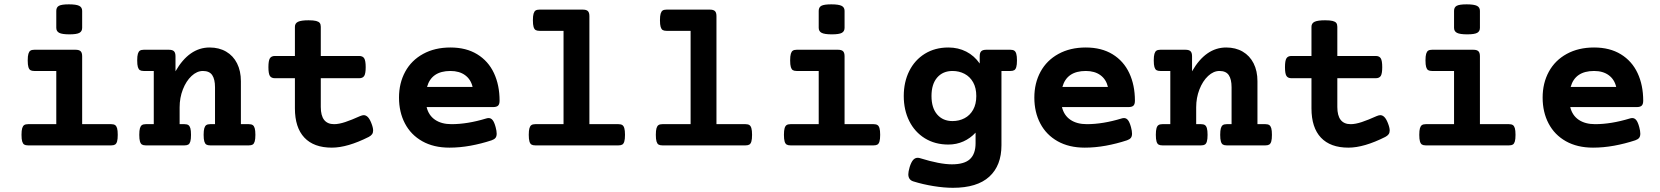

<svg xmlns="http://www.w3.org/2000/svg" viewBox="-20 -686 7835 906"><path d="M367.7 -420.4V-100.1H504.9Q516.6 -100.1 522.9 -95.9Q529.3 -91.8 532.5 -81.1Q535.6 -70.3 535.6 -49.8Q535.6 -29.3 532.5 -18.6Q529.3 -7.8 522.9 -3.9Q516.6 0 504.9 0H112.3Q100.6 0 94.2 -3.9Q87.9 -7.8 84.7 -18.6Q81.5 -29.3 81.5 -49.8Q81.5 -70.3 84.7 -81.1Q87.9 -91.8 94.2 -95.9Q100.6 -100.1 112.3 -100.1H245.6V-351.1H141.6Q129.9 -351.1 123.5 -355Q117.2 -358.9 114 -369.6Q110.8 -380.4 110.8 -400.9Q110.8 -421.4 114 -432.1Q117.2 -442.9 123.5 -447Q129.9 -451.2 141.6 -451.2H336.9Q353.5 -451.2 360.6 -444.1Q367.7 -437 367.7 -420.4ZM367.7 -634.8V-554.7Q367.7 -538.1 354.7 -531Q341.8 -523.9 307.6 -523.9Q273.4 -523.9 259.5 -531Q245.6 -538.1 245.6 -554.7V-634.8Q245.6 -651.9 258.3 -658.7Q271 -665.5 305.2 -665.5Q339.8 -665.5 353.8 -658.4Q367.7 -651.4 367.7 -634.8Z M1116.7 -302.7V-100.1H1154.3Q1166 -100.1 1172.4 -95.9Q1178.7 -91.8 1181.9 -81.1Q1185.1 -70.3 1185.1 -49.8Q1185.1 -29.3 1181.9 -18.6Q1178.7 -7.8 1172.4 -3.9Q1166 0 1154.3 0H971.7Q960 0 953.6 -3.9Q947.3 -7.8 944.1 -18.6Q940.9 -29.3 940.9 -49.8Q940.9 -70.3 944.1 -81.1Q947.3 -91.8 953.6 -95.9Q960 -100.1 971.7 -100.1H994.6V-273.9Q994.6 -312 981.4 -331.5Q968.3 -351.1 937.5 -351.1Q909.2 -351.1 883.8 -327.4Q858.4 -303.7 843 -264.2Q827.6 -224.6 827.6 -179.7V-100.1H850.6Q862.3 -100.1 868.7 -95.9Q875 -91.8 878.2 -81.1Q881.3 -70.3 881.3 -49.8Q881.3 -29.3 878.2 -18.6Q875 -7.8 868.7 -3.9Q862.3 0 850.6 0H668Q656.2 0 649.9 -3.9Q643.6 -7.8 640.4 -18.6Q637.2 -29.3 637.2 -49.8Q637.2 -70.3 640.4 -81.1Q643.6 -91.8 649.9 -95.9Q656.2 -100.1 668 -100.1H705.6V-351.1H658.2Q646.5 -351.1 640.1 -355Q633.8 -358.9 630.6 -369.6Q627.4 -380.4 627.4 -400.9Q627.4 -421.4 630.6 -432.1Q633.8 -442.9 640.1 -447Q646.5 -451.2 658.2 -451.2H777.3Q793.9 -451.2 801 -444.1Q808.1 -437 808.1 -420.4V-349.6Q872.6 -461.9 969.2 -461.9Q1013.7 -461.9 1047.1 -442.4Q1080.6 -422.9 1098.6 -387Q1116.7 -351.1 1116.7 -302.7Z M1493.7 -559.6V-421.9H1674.8Q1691.9 -421.9 1698.7 -410.6Q1705.6 -399.4 1705.6 -369.1Q1705.6 -338.9 1698.7 -327.9Q1691.9 -316.9 1674.8 -316.9H1493.7V-181.2Q1493.7 -100.1 1556.6 -100.1Q1579.1 -100.1 1609.1 -110.1Q1639.2 -120.1 1679.2 -138.2Q1689.9 -142.6 1696.3 -142.6Q1706.5 -142.6 1715.3 -134Q1724.1 -125.5 1731.9 -106Q1740.7 -84 1740.7 -70.3Q1740.7 -59.6 1735.6 -52.5Q1730.5 -45.4 1720.2 -40Q1619.6 10.7 1545.9 10.7Q1460.9 10.7 1416.3 -36.6Q1371.6 -84 1371.6 -174.8V-316.9H1277.3Q1260.3 -316.9 1253.4 -327.9Q1246.6 -338.9 1246.6 -369.1Q1246.6 -399.4 1253.4 -410.6Q1260.3 -421.9 1277.3 -421.9H1371.6V-559.6Q1371.6 -576.2 1386.5 -583.3Q1401.4 -590.3 1436 -590.3Q1459 -590.3 1471.4 -587.2Q1483.9 -584 1488.8 -577.6Q1493.7 -571.3 1493.7 -559.6Z M2337.4 -210.9Q2337.4 -194.3 2330.3 -187.5Q2323.2 -180.7 2306.6 -180.7H1993.2Q2002.4 -141.6 2033 -120.8Q2063.5 -100.1 2110.4 -100.1Q2186 -100.1 2274.4 -127Q2280.3 -128.9 2286.1 -128.9Q2296.9 -128.9 2304.7 -119.1Q2312.5 -109.4 2318.8 -85.9Q2323.7 -67.9 2323.7 -55.2Q2323.7 -42.5 2318.1 -35.4Q2312.5 -28.3 2299.8 -23.9Q2251 -7.8 2200.2 1.5Q2149.4 10.7 2100.6 10.7Q2026.4 10.7 1972.7 -19.5Q1918.9 -49.8 1890.9 -103.3Q1862.8 -156.7 1862.8 -225.6Q1862.8 -293.9 1892.1 -347.7Q1921.4 -401.4 1976.6 -431.6Q2031.7 -461.9 2105.5 -461.9Q2179.7 -461.9 2231.9 -429.9Q2284.2 -397.9 2310.8 -341.1Q2337.4 -284.2 2337.4 -210.9ZM1995.1 -275.9H2210Q2201.7 -311.5 2174.6 -331.3Q2147.5 -351.1 2105.5 -351.1Q2016.1 -351.1 1995.1 -275.9Z M2761.2 -609.9V-100.1H2898.4Q2910.2 -100.1 2916.5 -95.9Q2922.9 -91.8 2926 -81.1Q2929.2 -70.3 2929.2 -49.8Q2929.2 -29.3 2926 -18.6Q2922.9 -7.8 2916.5 -3.9Q2910.2 0 2898.4 0H2505.9Q2494.1 0 2487.8 -3.9Q2481.4 -7.8 2478.3 -18.6Q2475.1 -29.3 2475.1 -49.8Q2475.1 -70.3 2478.3 -81.1Q2481.4 -91.8 2487.8 -95.9Q2494.1 -100.1 2505.9 -100.1H2639.2V-540.5H2525.4Q2513.7 -540.5 2507.3 -544.4Q2501 -548.3 2497.8 -559.1Q2494.6 -569.8 2494.6 -590.3Q2494.6 -610.8 2497.8 -621.6Q2501 -632.3 2507.3 -636.5Q2513.7 -640.6 2525.4 -640.6H2730.5Q2747.1 -640.6 2754.2 -633.5Q2761.2 -626.5 2761.2 -609.9Z M3360.8 -609.9V-100.1H3498Q3509.8 -100.1 3516.1 -95.9Q3522.5 -91.8 3525.6 -81.1Q3528.8 -70.3 3528.8 -49.8Q3528.8 -29.3 3525.6 -18.6Q3522.5 -7.8 3516.1 -3.9Q3509.8 0 3498 0H3105.5Q3093.8 0 3087.4 -3.9Q3081.1 -7.8 3077.9 -18.6Q3074.7 -29.3 3074.7 -49.8Q3074.7 -70.3 3077.9 -81.1Q3081.1 -91.8 3087.4 -95.9Q3093.8 -100.1 3105.5 -100.1H3238.8V-540.5H3125Q3113.3 -540.5 3106.9 -544.4Q3100.6 -548.3 3097.4 -559.1Q3094.2 -569.8 3094.2 -590.3Q3094.2 -610.8 3097.4 -621.6Q3100.6 -632.3 3106.9 -636.5Q3113.3 -640.6 3125 -640.6H3330.1Q3346.7 -640.6 3353.8 -633.5Q3360.8 -626.5 3360.8 -609.9Z M3965.3 -420.4V-100.1H4102.5Q4114.3 -100.1 4120.6 -95.9Q4127 -91.8 4130.1 -81.1Q4133.3 -70.3 4133.3 -49.8Q4133.3 -29.3 4130.1 -18.6Q4127 -7.8 4120.6 -3.9Q4114.3 0 4102.5 0H3710Q3698.2 0 3691.9 -3.9Q3685.5 -7.8 3682.4 -18.6Q3679.2 -29.3 3679.2 -49.8Q3679.2 -70.3 3682.4 -81.1Q3685.5 -91.8 3691.9 -95.9Q3698.2 -100.1 3710 -100.1H3843.3V-351.1H3739.3Q3727.5 -351.1 3721.2 -355Q3714.8 -358.9 3711.7 -369.6Q3708.5 -380.4 3708.5 -400.9Q3708.5 -421.4 3711.7 -432.1Q3714.8 -442.9 3721.2 -447Q3727.5 -451.2 3739.3 -451.2H3934.6Q3951.2 -451.2 3958.3 -444.1Q3965.3 -437 3965.3 -420.4ZM3965.3 -634.8V-554.7Q3965.3 -538.1 3952.4 -531Q3939.5 -523.9 3905.3 -523.9Q3871.1 -523.9 3857.2 -531Q3843.3 -538.1 3843.3 -554.7V-634.8Q3843.3 -651.9 3856 -658.7Q3868.7 -665.5 3902.8 -665.5Q3937.5 -665.5 3951.4 -658.4Q3965.3 -651.4 3965.3 -634.8Z M4603 -386.2V-420.4Q4603 -437 4610.1 -444.1Q4617.2 -451.2 4633.8 -451.2H4748Q4759.8 -451.2 4766.1 -447Q4772.5 -442.9 4775.6 -432.1Q4778.8 -421.4 4778.8 -400.9Q4778.8 -380.4 4775.6 -369.6Q4772.5 -358.9 4766.1 -355Q4759.8 -351.1 4748 -351.1H4705.6V-0.5Q4705.6 95.2 4648.2 147.7Q4590.8 200.2 4476.6 200.2Q4434.6 200.2 4384.8 192.1Q4335 184.1 4289.6 169.9Q4266.1 162.6 4266.1 136.2Q4266.1 124.5 4272.5 102.1Q4279.8 79.1 4288.8 68.8Q4297.9 58.6 4310.1 58.6Q4316.4 58.6 4321.8 60.5Q4415 89.4 4471.7 89.4Q4530.8 89.4 4557.1 64.7Q4583.5 40 4583.5 -10.3V-60.1Q4558.6 -33.2 4525.9 -18.6Q4493.2 -3.9 4455.1 -3.9Q4392.1 -3.9 4344.2 -33.4Q4296.4 -63 4270.5 -115Q4244.6 -167 4244.6 -232.9Q4244.6 -298.8 4270.5 -350.8Q4296.4 -402.8 4344.2 -432.4Q4392.1 -461.9 4455.1 -461.9Q4501.5 -461.9 4539.6 -442.4Q4577.6 -422.9 4603 -386.2ZM4375.5 -232.9Q4375.5 -176.8 4402.3 -145.8Q4429.2 -114.7 4474.6 -114.7Q4505.9 -114.7 4531.5 -128.2Q4557.1 -141.6 4572 -168.2Q4586.9 -194.8 4586.9 -232.9Q4586.9 -271 4572 -297.6Q4557.1 -324.2 4531.5 -337.6Q4505.9 -351.1 4474.6 -351.1Q4429.2 -351.1 4402.3 -320.1Q4375.5 -289.1 4375.5 -232.9Z M5335.4 -210.9Q5335.4 -194.3 5328.4 -187.5Q5321.3 -180.7 5304.7 -180.7H4991.2Q5000.5 -141.6 5031 -120.8Q5061.5 -100.1 5108.4 -100.1Q5184.1 -100.1 5272.5 -127Q5278.3 -128.9 5284.2 -128.9Q5294.9 -128.9 5302.7 -119.1Q5310.5 -109.4 5316.9 -85.9Q5321.8 -67.9 5321.8 -55.2Q5321.8 -42.5 5316.2 -35.4Q5310.5 -28.3 5297.9 -23.9Q5249 -7.8 5198.2 1.5Q5147.5 10.7 5098.6 10.7Q5024.4 10.7 4970.7 -19.5Q4917 -49.8 4888.9 -103.3Q4860.8 -156.7 4860.8 -225.6Q4860.8 -293.9 4890.1 -347.7Q4919.4 -401.4 4974.6 -431.6Q5029.8 -461.9 5103.5 -461.9Q5177.7 -461.9 5230 -429.9Q5282.2 -397.9 5308.8 -341.1Q5335.4 -284.2 5335.4 -210.9ZM4993.2 -275.9H5208Q5199.7 -311.5 5172.6 -331.3Q5145.5 -351.1 5103.5 -351.1Q5014.2 -351.1 4993.2 -275.9Z M5913.6 -302.7V-100.1H5951.2Q5962.9 -100.1 5969.2 -95.9Q5975.6 -91.8 5978.8 -81.1Q5981.9 -70.3 5981.9 -49.8Q5981.9 -29.3 5978.8 -18.6Q5975.6 -7.8 5969.2 -3.9Q5962.9 0 5951.2 0H5768.6Q5756.8 0 5750.5 -3.9Q5744.1 -7.8 5741 -18.6Q5737.8 -29.3 5737.8 -49.8Q5737.8 -70.3 5741 -81.1Q5744.1 -91.8 5750.5 -95.9Q5756.8 -100.1 5768.6 -100.1H5791.5V-273.9Q5791.5 -312 5778.3 -331.5Q5765.1 -351.1 5734.4 -351.1Q5706.1 -351.1 5680.7 -327.4Q5655.3 -303.7 5639.9 -264.2Q5624.5 -224.6 5624.5 -179.7V-100.1H5647.5Q5659.2 -100.1 5665.5 -95.9Q5671.9 -91.8 5675 -81.1Q5678.2 -70.3 5678.2 -49.8Q5678.2 -29.3 5675 -18.6Q5671.9 -7.8 5665.5 -3.9Q5659.2 0 5647.5 0H5464.8Q5453.1 0 5446.8 -3.9Q5440.4 -7.8 5437.3 -18.6Q5434.1 -29.3 5434.1 -49.8Q5434.1 -70.3 5437.3 -81.1Q5440.4 -91.8 5446.8 -95.9Q5453.1 -100.1 5464.8 -100.1H5502.4V-351.1H5455.1Q5443.4 -351.1 5437 -355Q5430.7 -358.9 5427.5 -369.6Q5424.3 -380.4 5424.3 -400.9Q5424.3 -421.4 5427.5 -432.1Q5430.7 -442.9 5437 -447Q5443.4 -451.2 5455.1 -451.2H5574.2Q5590.8 -451.2 5597.9 -444.1Q5605 -437 5605 -420.4V-349.6Q5669.4 -461.9 5766.1 -461.9Q5810.5 -461.9 5844 -442.4Q5877.4 -422.9 5895.5 -387Q5913.6 -351.1 5913.6 -302.7Z M6290.5 -559.6V-421.9H6471.7Q6488.8 -421.9 6495.6 -410.6Q6502.4 -399.4 6502.4 -369.1Q6502.4 -338.9 6495.6 -327.9Q6488.8 -316.9 6471.7 -316.9H6290.5V-181.2Q6290.5 -100.1 6353.5 -100.1Q6376 -100.1 6406 -110.1Q6436 -120.1 6476.1 -138.2Q6486.8 -142.6 6493.2 -142.6Q6503.4 -142.6 6512.2 -134Q6521 -125.5 6528.8 -106Q6537.6 -84 6537.6 -70.3Q6537.6 -59.6 6532.5 -52.5Q6527.3 -45.4 6517.1 -40Q6416.5 10.7 6342.8 10.7Q6257.8 10.7 6213.1 -36.6Q6168.5 -84 6168.5 -174.8V-316.9H6074.2Q6057.1 -316.9 6050.3 -327.9Q6043.5 -338.9 6043.5 -369.1Q6043.5 -399.4 6050.3 -410.6Q6057.1 -421.9 6074.2 -421.9H6168.5V-559.6Q6168.5 -576.2 6183.3 -583.3Q6198.2 -590.3 6232.9 -590.3Q6255.9 -590.3 6268.3 -587.2Q6280.8 -584 6285.6 -577.6Q6290.5 -571.3 6290.5 -559.6Z M6963.4 -420.4V-100.1H7100.6Q7112.3 -100.1 7118.7 -95.9Q7125 -91.8 7128.2 -81.1Q7131.3 -70.3 7131.3 -49.8Q7131.3 -29.3 7128.2 -18.6Q7125 -7.8 7118.7 -3.9Q7112.3 0 7100.6 0H6708Q6696.3 0 6689.9 -3.9Q6683.6 -7.8 6680.4 -18.6Q6677.2 -29.3 6677.2 -49.8Q6677.2 -70.3 6680.4 -81.1Q6683.6 -91.8 6689.9 -95.9Q6696.3 -100.1 6708 -100.1H6841.3V-351.1H6737.3Q6725.6 -351.1 6719.2 -355Q6712.9 -358.9 6709.7 -369.6Q6706.5 -380.4 6706.5 -400.9Q6706.5 -421.4 6709.7 -432.1Q6712.9 -442.9 6719.2 -447Q6725.6 -451.2 6737.3 -451.2H6932.6Q6949.2 -451.2 6956.3 -444.1Q6963.4 -437 6963.4 -420.4ZM6963.4 -634.8V-554.7Q6963.4 -538.1 6950.4 -531Q6937.5 -523.9 6903.3 -523.9Q6869.1 -523.9 6855.2 -531Q6841.3 -538.1 6841.3 -554.7V-634.8Q6841.3 -651.9 6854 -658.7Q6866.7 -665.5 6900.9 -665.5Q6935.5 -665.5 6949.5 -658.4Q6963.4 -651.4 6963.4 -634.8Z M7733.9 -210.9Q7733.9 -194.3 7726.8 -187.5Q7719.7 -180.7 7703.1 -180.7H7389.6Q7398.9 -141.6 7429.4 -120.8Q7460 -100.1 7506.8 -100.1Q7582.5 -100.1 7670.9 -127Q7676.8 -128.9 7682.6 -128.9Q7693.4 -128.9 7701.2 -119.1Q7709 -109.4 7715.3 -85.9Q7720.2 -67.9 7720.2 -55.2Q7720.2 -42.5 7714.6 -35.4Q7709 -28.3 7696.3 -23.9Q7647.5 -7.8 7596.7 1.5Q7545.9 10.7 7497.1 10.7Q7422.9 10.7 7369.1 -19.5Q7315.4 -49.8 7287.4 -103.3Q7259.3 -156.7 7259.3 -225.6Q7259.3 -293.9 7288.6 -347.7Q7317.9 -401.4 7373 -431.6Q7428.2 -461.9 7502 -461.9Q7576.2 -461.9 7628.4 -429.9Q7680.7 -397.9 7707.3 -341.1Q7733.9 -284.2 7733.9 -210.9ZM7391.6 -275.9H7606.4Q7598.1 -311.5 7571 -331.3Q7543.9 -351.1 7502 -351.1Q7412.6 -351.1 7391.6 -275.9Z"/></svg>

Font: Courier Prime
Style: Bold
Weight: 700
Designer: Alan Dague-Greene, Quote-Unquote Apps
Foundry: Quote-Unquote Apps
Version: Version 3.018